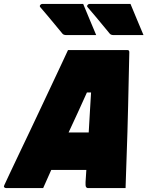

<svg xmlns="http://www.w3.org/2000/svg" viewBox="-69 -954 748 974"><path d="M353 -934Q370 -893 386 -854.5Q402 -816 419 -776H268Q254 -776 248 -783Q225 -811 207.5 -832Q190 -853 173 -873.5Q156 -894 135 -918Q131 -923 135 -928.5Q139 -934 145 -934ZM593 -934Q610 -893 626 -854.5Q642 -816 659 -776H508Q494 -776 488 -783Q465 -811 447.5 -832Q430 -853 413 -873.5Q396 -894 375 -918Q371 -923 375 -928.5Q379 -934 385 -934ZM150 0H-38Q-44 0 -47.5 -4Q-51 -8 -47 -15Q-38 -34 -19 -75Q0 -116 26.5 -171Q53 -226 82.5 -288.5Q112 -351 142 -414.5Q172 -478 198.5 -534.5Q225 -591 245.5 -634.5Q266 -678 276 -700H578Q587 -700 587 -689Q584 -555 581 -419.5Q578 -284 573 -150Q572 -114 570.5 -76.5Q569 -39 568 0H376Q371 0 367.5 -5.5Q364 -11 365 -30Q367 -60 369 -92H191Q181 -69 170.5 -46Q160 -23 150 0ZM372 -485Q349 -434 326 -383.5Q303 -333 279 -282H381Q384 -339 387.5 -394Q391 -449 393 -485Z"/></svg>

Font: Recursive Sn Lnr St XBk
Style: Italic
Weight: 1000
Italic angle: -15°
Version: Version 1.079;hotconv 1.0.112;makeotfexe 2.5.65598; ttfautoh